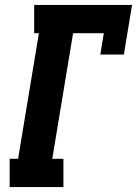

<svg xmlns="http://www.w3.org/2000/svg" viewBox="-20 -755 553 775"><path d="M19 0V-114H53L137 -621H118V-735H513L480 -535H385L399 -621H275L191 -114H236V0Z"/></svg>

Font: Iosevka Slab Heavy
Style: Italic
Weight: 900
Italic angle: -9°
Monospace: yes
Designer: Belleve Invis
Foundry: Belleve Invis
Version: Version 11.1.0; ttfautohint (v1.8.3)